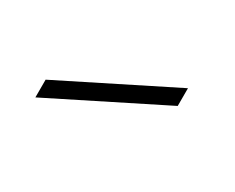

<svg xmlns="http://www.w3.org/2000/svg" viewBox="-50 -901 700 572"><g transform="rotate(30 300.0 -614.5)"><path d="M90 -489V-550L470 -740V-679Z"/></g></svg>

Font: Tiny ExtraLight
Style: Regular
Weight: 200
Monospace: yes
Designer: Philipp Nurullin, Konstantin Bulenkov
Foundry: JetBrains
Version: Version 2.251; ttfautohint (v1.8.4.7-5d5b)